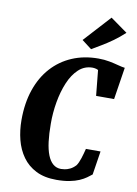

<svg xmlns="http://www.w3.org/2000/svg" viewBox="-107 -1075 819 1151"><g transform="rotate(10 303.0 -499.5)"><path d="M318.5 8Q245.5 8 194.5 -17.8Q143.5 -43.5 111.8 -88Q80 -132.5 65.5 -189.5Q51 -246.5 51 -310Q51 -412.5 79 -494.2Q107 -576 159 -633.5Q211 -691 282.8 -721.5Q354.5 -752 442 -752Q478 -752 509 -746Q540 -740 565 -733.2Q590 -726.5 606.5 -724.5L576 -529H466.5L451 -684Q445.5 -687 439.2 -688.8Q433 -690.5 427.2 -691.2Q421.5 -692 417 -692Q368 -692 332.2 -658.8Q296.5 -625.5 273.5 -570.8Q250.5 -516 239 -449.8Q227.5 -383.5 228 -318Q228 -257 234 -209.2Q240 -161.5 253 -128.5Q266 -95.5 286.5 -78.2Q307 -61 335 -61Q343 -61 357.2 -63Q371.5 -65 389 -73.2Q406.5 -81.5 423 -99Q429 -107 434.5 -119.2Q440 -131.5 444.8 -146Q449.5 -160.5 453.8 -176Q458 -191.5 461.5 -205.5H550.5L528 -61.5Q515.5 -51.5 498.5 -39.2Q481.5 -27 457 -16.2Q432.5 -5.5 398.5 1.2Q364.5 8 318.5 8ZM388 -799.5 328.5 -845 476.5 -1007 580 -933Q545.5 -901 511.5 -876.8Q477.5 -852.5 446.2 -834Q415 -815.5 388 -799.5Z"/></g></svg>

Font: Merriweather 24pt SemiCondensed Black
Style: Italic
Weight: 900
Width: 4
Italic angle: -7.8°
Designer: Eben Sorkin
Foundry: Eben Sorkin
Version: Version 2.101